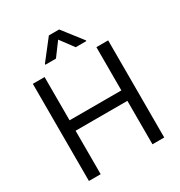

<svg xmlns="http://www.w3.org/2000/svg" viewBox="-214 -1096 1169 1245"><g transform="rotate(-30 370.0 -473.5)"><path d="M88.1 0H176.1V-325.3H563.9V0H652V-727.3H563.9V-403.4H176.1V-727.3H88.1ZM220.2 -794H299.7L373.6 -893.5L447.4 -794H527V-799.7L411.9 -947.4H335.2L220.2 -799.7Z"/></g></svg>

Font: Margiela Sans
Style: Regular
Weight: 400
Designer: Stefan Endress, Andreas Faust
Version: Version 1.100;FEAKit 1.0